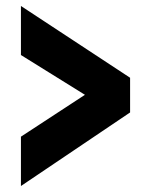

<svg xmlns="http://www.w3.org/2000/svg" viewBox="-20 -581 484 642"><path d="M50 41V-124L264 -264L50 -397V-561L415 -321V-205Z"/></svg>

Font: Lalezar
Style: Bold
Weight: 700
Designer: Borna Izadpanah
Foundry: Borna Izadpanah
Version: Version 1.003;January 24, 2021;FontCreator 13.0.0.2683 64-bi